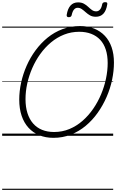

<svg xmlns="http://www.w3.org/2000/svg" viewBox="-20 -1256 1074 1776"><path d="M474 19Q402 19 343.5 -5Q285 -29 243.5 -74.5Q202 -120 180 -185.5Q158 -251 158 -335Q158 -412 175.5 -492Q193 -572 226.5 -648Q260 -724 309 -790.5Q358 -857 420 -907.5Q482 -958 558 -986.5Q634 -1015 720 -1015Q793 -1015 851 -991.5Q909 -968 950 -924.5Q991 -881 1012.5 -818.5Q1034 -756 1034 -677Q1034 -600 1017 -518.5Q1000 -437 966 -359Q932 -281 883.5 -212.5Q835 -144 772.5 -92Q710 -40 635 -10.5Q560 19 474 19ZM480 -35Q556 -35 622 -62.5Q688 -90 743 -138Q798 -186 841.5 -249Q885 -312 915 -383.5Q945 -455 960.5 -529Q976 -603 976 -673Q976 -743 958.5 -797Q941 -851 907 -887.5Q873 -924 824 -943Q775 -962 713 -962Q639 -962 573 -936Q507 -910 451.5 -863.5Q396 -817 352.5 -756.5Q309 -696 278.5 -626Q248 -556 232 -483Q216 -410 216 -339Q216 -266 234 -209.5Q252 -153 286 -114Q320 -75 369 -55Q418 -35 480 -35ZM616 -1097Q594 -1097 597 -1119Q606 -1176 632.5 -1205Q659 -1234 702 -1234Q734 -1234 756.5 -1221.5Q779 -1209 796 -1192.5Q813 -1176 830.5 -1163.5Q848 -1151 870 -1151Q890 -1151 904.5 -1167Q919 -1183 925 -1216Q929 -1236 953 -1236Q966 -1236 970 -1231Q974 -1226 972 -1215Q963 -1158 936.5 -1129.5Q910 -1101 866 -1101Q835 -1101 813 -1113.5Q791 -1126 773 -1142.5Q755 -1159 737 -1171.5Q719 -1184 698 -1184Q678 -1184 664 -1167Q650 -1150 643 -1116Q641 -1107 634.5 -1102Q628 -1097 616 -1097ZM0 490H1027V500H0ZM0 -20H1027V0H0ZM0 -505H1027V-500H0ZM0 -1010H1027V-1000H0Z"/></svg>

Font: Playwrite RO Guides
Style: Regular
Weight: 400
Designer: Veronika Burian, José Scaglione
Foundry: TypeTogether
Version: Version 1.003